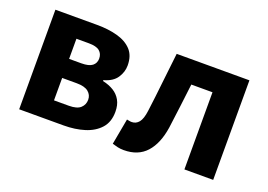

<svg xmlns="http://www.w3.org/2000/svg" viewBox="-87 -786 1424 1022"><g transform="rotate(20 625.0 -275.0)"><path d="M76 0V-564H313Q376 -564 427.5 -550Q479 -536 509 -504Q539 -472 539 -416Q539 -379 517 -346Q495 -313 444 -299V-294Q480 -286 506 -270Q532 -254 547 -227.5Q562 -201 562 -162Q562 -104 530 -68.5Q498 -33 445 -16.5Q392 0 327 0ZM234 -343H303Q346 -343 365 -358Q384 -373 384 -399Q384 -426 365.5 -441.5Q347 -457 304 -457H234ZM234 -108H318Q364 -108 384 -126.5Q404 -145 404 -173Q404 -200 383 -217.5Q362 -235 316 -235H234Z M673 14Q654 14 638.5 10.5Q623 7 607 2L634 -145Q641 -144 647.5 -142.5Q654 -141 662 -141Q686 -141 702 -160.5Q718 -180 724 -227Q735 -311 744 -396Q753 -481 763 -564H1175V0H1012V-437H892Q884 -373 876.5 -309.5Q869 -246 860 -182Q846 -88 800 -37Q754 14 673 14Z"/></g></svg>

Font: Noto Sans TC ExtraBold
Style: Regular
Weight: 800
Designer: Ryoko NISHIZUKA  (kana, bopomofo & ideographs); Paul D. Hunt (Latin, Greek & Cyrillic); Sandoll Communications , Soo-you
Foundry: Adobe
Version: Version 2.004-H2;hotconv 1.0.118;makeotfexe 2.5.65603